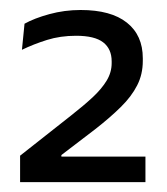

<svg xmlns="http://www.w3.org/2000/svg" viewBox="-20 -729 336 386"><path d="M272.4 -362.9H20.4V-416L122.9 -496.8Q148.4 -516.8 166.6 -533.7Q184.7 -550.7 194.6 -567.2Q204.5 -583.7 204.5 -602.1V-605.6Q204.5 -630.7 187.4 -643.9Q170.3 -657.1 133 -657.1Q101.3 -657.1 74.5 -648.7Q47.7 -640.3 24.1 -628.9L29.3 -681.3Q48.9 -692.3 79.3 -700.6Q109.7 -708.9 142 -708.9Q203.3 -708.9 235.2 -683.4Q267.1 -658 267.1 -611.9V-606.7Q267.1 -579.3 255.6 -557.1Q244.2 -534.8 222.9 -513.9Q201.7 -492.9 171.5 -469.3L103.4 -417.3V-404.1L76.4 -414.2H272.4Z"/></svg>

Font: Anek Devanagari Medium
Style: Regular
Weight: 500
Designer: Kailash Malviya (Devanagari) & Yesha Goshar (Latin)
Foundry: Ek Type
Version: Version 1.003